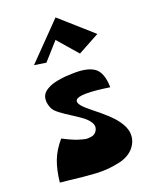

<svg xmlns="http://www.w3.org/2000/svg" viewBox="-143 -825 705 908"><g transform="rotate(-20 209.5 -371.5)"><path d="M79.1 -573.7 252 -751 411.1 -609.9 302.2 -550.8 215.3 -650.9 138.2 -564.5ZM81.1 -203.6Q81.5 -203.6 94.5 -197Q107.4 -190.4 112.8 -188Q118.2 -185.5 132.8 -179.2Q147.5 -172.9 155.8 -170.7Q164.1 -168.5 177.5 -164.6Q190.9 -160.6 200 -161.1Q209 -161.6 219 -163.1Q229 -164.6 236.3 -170.4Q243.7 -176.3 248 -185.1Q257.3 -203.1 245.8 -222.4Q234.4 -241.7 210.7 -258.8Q187 -275.9 161.1 -292Q135.3 -308.1 112.5 -325.4Q89.8 -342.8 84 -356.4Q74.7 -377.9 74.7 -395.3Q74.7 -412.6 81.3 -424.3Q87.9 -436 101.6 -445.1Q115.2 -454.1 130.1 -459.2Q145 -464.4 164.8 -467.8Q184.6 -471.2 200 -472.4Q215.3 -473.6 233.4 -474.1Q311 -477.1 345.9 -451.7Q380.9 -426.3 382.3 -352.1Q231.9 -375 213.4 -350.6Q201.2 -334.5 242.2 -298.8Q250.5 -291.5 267.8 -277.6Q285.2 -263.7 298.1 -253.2Q311 -242.7 328.1 -226.8Q345.2 -210.9 356.9 -197.5Q368.7 -184.1 379.4 -166.7Q390.1 -149.4 394.5 -133.5Q398.9 -117.7 397.5 -99.4Q396 -81.1 386.7 -63.5Q374.5 -40.5 352.5 -25.1Q330.6 -9.8 301.8 -3.2Q272.9 3.4 243.2 6.3Q213.4 9.3 177.5 7.1Q141.6 4.9 113.5 2Q85.4 -1 52.7 -4.9Q20 -8.8 3.9 -9.8Q10.3 -70.8 27.1 -115.5Q43.9 -160.2 81.1 -203.6Z"/></g></svg>

Font: Some Time Later
Style: Regular
Weight: 400
Version: Version 003.300